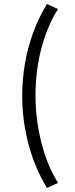

<svg xmlns="http://www.w3.org/2000/svg" viewBox="-20 -825 377 960"><path d="M215 115Q153 13 122 -105.8Q91 -224.5 91 -346Q91 -427 104.8 -507Q118.5 -587 146 -662.2Q173.5 -737.5 215 -805L270 -779.5Q242 -736 221 -685Q200 -634 185.8 -578.8Q171.5 -523.5 164.5 -465.2Q157.5 -407 157.5 -348Q157.5 -230.5 185.8 -116Q214 -1.5 270 89.5Z"/></svg>

Font: Geologica Cursive ExtraLight
Style: Regular
Weight: 250
Designer: Sindre Bremnes, Frode Helland
Foundry: Monokrom Skriftforlag AS
Version: Version 1.010;gftools[0.9.28]